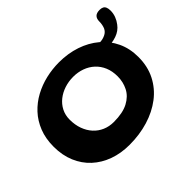

<svg xmlns="http://www.w3.org/2000/svg" viewBox="-151 -872 1150 1150"><g transform="rotate(-45 424.0 -296.5)"><path d="M360 52.5Q288 52.5 227.8 30.8Q167.5 9 123.2 -31.8Q79 -72.5 54.5 -130.5Q30 -188.5 30 -261Q30 -330 51.5 -384.2Q73 -438.5 110.2 -478.5Q147.5 -518.5 196 -544.8Q244.5 -571 299.2 -583.8Q354 -596.5 410 -596.5Q486 -596.5 551.5 -574.5Q617 -552.5 666 -511.2Q715 -470 742.2 -412.2Q769.5 -354.5 769.5 -282.5Q769.5 -203 737.8 -140.8Q706 -78.5 649.8 -35.5Q593.5 7.5 519.2 30Q445 52.5 360 52.5ZM390 -111Q466.5 -111 512.5 -135.5Q558.5 -160 579 -200.5Q599.5 -241 599.5 -288.5Q599.5 -332.5 585 -367Q570.5 -401.5 544.2 -425.8Q518 -450 483.2 -462.5Q448.5 -475 409 -475Q370 -475 334.8 -463.5Q299.5 -452 272 -430.2Q244.5 -408.5 228.5 -377.5Q212.5 -346.5 212.5 -308Q212.5 -263.5 225.8 -227.2Q239 -191 262.8 -165Q286.5 -139 319 -125Q351.5 -111 390 -111ZM668.5 -452Q656.5 -452 647.5 -458.8Q638.5 -465.5 638.5 -480.5Q638.5 -490 644.5 -498.8Q650.5 -507.5 667.5 -507.5Q690.5 -507.5 713 -517.8Q735.5 -528 745 -549.5Q749 -559.5 751.5 -571.8Q754 -584 754 -598.5Q754 -622 766 -634.2Q778 -646.5 804.5 -646.5Q819 -646.5 828.8 -641.5Q838.5 -636.5 843.2 -625.5Q848 -614.5 848 -596.5Q848 -572.5 839.5 -550.2Q831 -528 817 -510Q794 -478.5 755.2 -465.2Q716.5 -452 668.5 -452Z"/></g></svg>

Font: Gluten Thin Medium
Style: Regular
Weight: 500
Version: Version 1.300